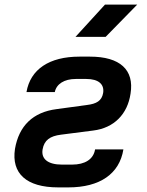

<svg xmlns="http://www.w3.org/2000/svg" viewBox="-20 -805 640 834"><path d="M308 -645H439L576 -785H436ZM277 9C414 9 499 -50 516 -156H393C386 -113 349 -90 293 -90H249C189 -90 158 -114 165 -156C172 -196 197 -214 245 -220L385 -238C475 -249 534 -309 547 -398C564 -502 501 -559 371 -559H325C194 -559 112 -504 95 -405H218C225 -440 259 -462 309 -462H355C408 -462 434 -439 428 -401C422 -367 399 -354 358 -349L226 -331C123 -318 62 -258 45 -158C29 -52 94 9 233 9Z"/></svg>

Font: JetBrains Mono
Style: Bold Italic
Weight: 558
Italic angle: -9°
Monospace: yes
Designer: Philipp Nurullin, Konstantin Bulenkov
Foundry: JetBrains
Version: Version 2.305